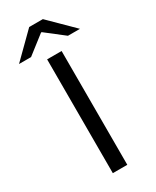

<svg xmlns="http://www.w3.org/2000/svg" viewBox="-258 -900 780 959"><g transform="rotate(-30 132.0 -420.5)"><path d="M89.6 0V-656.3H173.1V0ZM-43.6 -706.3 92.8 -841H171.6L308 -706.3H238.6L134.2 -787.5H130.2L25.8 -706.3Z"/></g></svg>

Font: Source Sans 3
Style: Regular
Weight: 200
Designer: Paul D. Hunt
Foundry: Adobe
Version: Version 3.046;hotconv 1.0.118;makeotfexe 2.5.65603